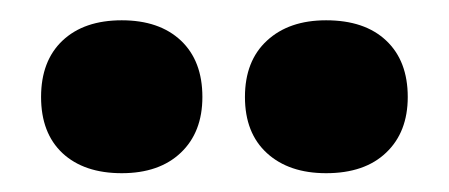

<svg xmlns="http://www.w3.org/2000/svg" viewBox="-20 -682 454 194"><path d="M103 -507Q65 -507 43.2 -527.2Q21.5 -547.5 21.5 -584Q21.5 -620.5 43.2 -641Q65 -661.5 103 -661.5Q141 -661.5 162.8 -641Q184.5 -620.5 184.5 -584Q184.5 -548.5 162.8 -527.8Q141 -507 103 -507ZM309.5 -507Q272 -507 249.8 -527.2Q227.5 -547.5 227.5 -584Q227.5 -620.5 249.8 -641Q272 -661.5 309.5 -661.5Q348.5 -661.5 370.2 -641Q392 -620.5 392 -584Q392 -548.5 370.2 -527.8Q348.5 -507 309.5 -507Z"/></svg>

Font: Fraunces 72pt SuperSoft
Style: Bold
Weight: 700
Version: Version 1.000;[0bf87f6ff]